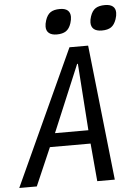

<svg xmlns="http://www.w3.org/2000/svg" viewBox="-65 -979 726 1025"><g transform="rotate(-5 298.0 -466.5)"><path d="M328.5 -725H428.5L508 0H414L396 -203H178L90 0H-4ZM390.5 -275 365.5 -633H361.5L211.5 -275ZM211 -845.5Q211 -860.5 217 -879Q226.5 -908.5 244.8 -920.8Q263 -933 295 -933Q323 -933 336.8 -921Q350.5 -909 350.5 -886.5Q350.5 -871.5 344.5 -852.5Q335 -823.5 316.8 -811.2Q298.5 -799 267.5 -799Q240 -799 225.5 -811Q211 -823 211 -845.5ZM451.5 -846.5Q451.5 -861 457.5 -879Q467.5 -909 486 -921Q504.5 -933 537 -933Q564 -933 578.5 -921.5Q593 -910 593 -887Q593 -871.5 586.5 -852.5Q576.5 -823.5 558.5 -811.2Q540.5 -799 509 -799Q480.5 -799 466 -811.2Q451.5 -823.5 451.5 -846.5Z"/></g></svg>

Font: JuliaMono
Style: Italic
Weight: 400
Italic angle: -9°
Monospace: yes
Designer: cormullion
Foundry: corm
Version: Version 0.057; ttfautohint (v1.8.4)